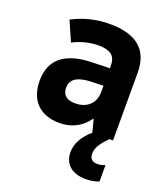

<svg xmlns="http://www.w3.org/2000/svg" viewBox="-145 -658 853 992"><g transform="rotate(20 281.5 -162.0)"><path d="M217 10C268 10 327 -7 373 -70H376L394 -1C344 42 322 87 322 131C322 196 366 236 443 236C474 236 498 230 515 223V133C504 138 489 142 472 142C445 142 430 127 430 102C430 70 445 44 488 0H508V-373C508 -497 435 -560 288 -560C211 -560 145 -542 83 -510L131 -401C177 -425 227 -436 271 -436C332 -436 365 -415 365 -363V-345L260 -342C130 -337 46 -285 46 -161C46 -57 105 10 217 10ZM258 -113C215 -113 187 -131 187 -173C187 -223 226 -245 304 -247L365 -249V-215C365 -145 315 -113 258 -113Z"/></g></svg>

Font: Noto Sans Mono SemiCondensed ExtraBold
Style: Regular
Weight: 800
Width: 4
Designer: Monotype Design Team
Foundry: Monotype Imaging Inc.
Version: Version 2.014